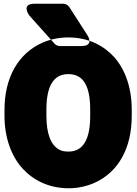

<svg xmlns="http://www.w3.org/2000/svg" viewBox="-20 -958 730 1026"><path d="M684 -339V-371C684 -488 650 -585 591 -652C536 -713 454 -758 345 -758C295 -758 249 -748 207 -730C78 -673 4 -544 4 -371V-339C4 -223 40 -125 99 -59C154 2 238 48 346 48C396 48 441 38 483 20C612 -37 684 -165 684 -339ZM346 -148C326 -148 310 -151 297 -158C252 -182 228 -243 228 -339V-372C228 -495 264 -562 345 -562C427 -562 462 -496 462 -372V-339C462 -216 426 -148 346 -148ZM415 -712H299C288 -712 277 -718 271 -725L136 -876C136 -876 90 -938 164 -938H318C331 -938 343 -931 350 -921L447 -770C447 -770 487 -712 415 -712Z"/></svg>

Font: Asimov Print
Style: E
Weight: 500
Designer: Google
Version: Version 2.000980; 2014